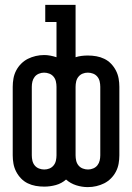

<svg xmlns="http://www.w3.org/2000/svg" viewBox="-20 -755 540 785"><path d="M339 10Q315 10 291.5 2.5Q268 -5 250 -21Q232 -5 208.5 1.5Q185 8 161 8Q143 8 126 5Q109 2 93.5 -5.5Q78 -13 66 -25.5Q54 -38 46 -53.5Q38 -69 35 -86Q32 -103 32 -120V-400Q32 -417 35 -434Q38 -451 46 -466.5Q54 -482 66.5 -494.5Q79 -507 94 -514.5Q109 -522 126 -526Q143 -530 161 -530Q173 -530 186 -527.5Q199 -525 211 -521V-665H165V-735H289V-521Q301 -525 314 -526.5Q327 -528 339 -528Q357 -528 374 -525Q391 -522 406.5 -514.5Q422 -507 434 -494.5Q446 -482 454 -466.5Q462 -451 465 -434Q468 -417 468 -400V-120Q468 -103 465 -86Q462 -69 454 -53.5Q446 -38 433.5 -25.5Q421 -13 406 -5.5Q391 2 374 6Q357 10 339 10ZM161 -62Q172 -62 182 -66Q192 -70 199 -78.5Q206 -87 208.5 -98Q211 -109 211 -120V-400Q211 -411 208.5 -422Q206 -433 199 -441.5Q192 -450 181.5 -454Q171 -458 160 -458Q149 -458 138.5 -453.5Q128 -449 121.5 -440.5Q115 -432 112.5 -421.5Q110 -411 110 -400V-120Q110 -109 112.5 -98Q115 -87 122 -78.5Q129 -70 139.5 -66Q150 -62 161 -62ZM340 -62Q351 -62 361.5 -66.5Q372 -71 378.5 -79.5Q385 -88 387.5 -98.5Q390 -109 390 -120V-400Q390 -411 387.5 -422Q385 -433 378 -441.5Q371 -450 360.5 -454Q350 -458 339 -458Q328 -458 318 -454Q308 -450 301 -441.5Q294 -433 291.5 -422Q289 -411 289 -400V-120Q289 -109 291.5 -98Q294 -87 301 -78.5Q308 -70 318.5 -66Q329 -62 340 -62Z"/></svg>

Font: Iosevka Gothic
Style: Regular
Weight: 400
Monospace: yes
Designer: Belleve Invis
Foundry: Belleve Invis
Version: Version 15.5.1; ttfautohint (v1.8.4)